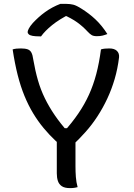

<svg xmlns="http://www.w3.org/2000/svg" viewBox="-20 -958 690 987"><path d="M379 4Q371 6 365.5 7Q360 8 354 8.5Q348 9 340 9Q312 9 297.5 -1Q283 -11 277.5 -28Q272 -45 272 -67Q272 -115 272 -164.5Q272 -214 272 -262H368Q368 -236 368 -209.5Q368 -183 368 -156.5Q368 -130 368 -104Q368 -75 370 -48Q372 -21 379 4ZM45 -704Q54 -707 65 -708Q76 -709 87 -709Q109 -709 122 -704.5Q135 -700 141.5 -687.5Q148 -675 151 -652Q161 -594 175 -545.5Q189 -497 210.5 -453Q232 -409 261 -366.5Q290 -324 330 -279L288 -299H351L307 -279Q351 -328 383 -375Q415 -422 437.5 -471.5Q460 -521 475 -578Q490 -635 499 -704Q508 -707 519 -708Q530 -709 542 -709Q568 -709 581 -696.5Q594 -684 592 -663Q585 -605 569.5 -552Q554 -499 531.5 -451Q509 -403 481 -360Q453 -317 420.5 -280.5Q388 -244 354 -212Q335 -212 321.5 -212.5Q308 -213 298.5 -215.5Q289 -218 281 -222.5Q273 -227 266 -234Q233 -265 204 -300Q175 -335 150.5 -375.5Q126 -416 106 -464.5Q86 -513 71 -572Q56 -631 45 -704ZM290 -938Q295 -938 300.5 -938Q306 -938 311.5 -938Q317 -938 322 -938Q340 -938 356.5 -934Q373 -930 401 -912Q417 -902 435 -888.5Q453 -875 470 -859Q487 -843 502.5 -824Q518 -805 532 -783Q519 -778 507 -775Q495 -772 478 -772Q461 -772 451.5 -777.5Q442 -783 430 -796Q406 -822 377 -843Q348 -864 296 -887L353 -875Q337 -875 320.5 -875Q304 -875 287 -875L343 -888Q285 -859 248 -829Q211 -799 191 -771H185Q162 -771 148 -773.5Q134 -776 128 -781.5Q122 -787 122 -793Q122 -799 128 -811Q134 -823 149 -840Q163 -855 178.5 -869Q194 -883 212 -896Q230 -909 249.5 -919.5Q269 -930 290 -938Z"/></svg>

Font: Recursive Casual
Style: Regular
Weight: 400
Version: Version 1.047